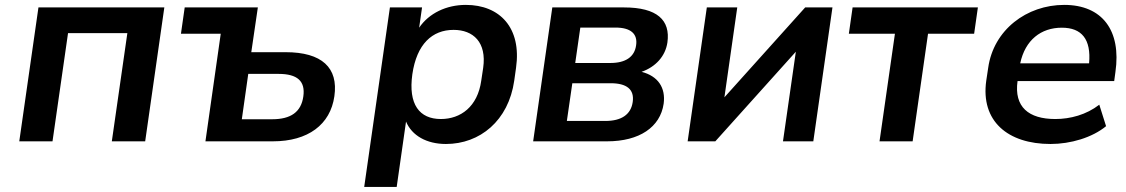

<svg xmlns="http://www.w3.org/2000/svg" viewBox="-20 -569 4533 773"><path d="M191.4 0 253.9 -435.5H492.7L430.2 0H564.5L641.6 -539.1H134.8L57.6 0Z M1078.6 0C1220.2 0 1310.1 -67.4 1326.2 -181.6C1342.8 -296.4 1275.9 -358.9 1129.9 -358.9H991.7L1018.1 -539.1H723.6L708.5 -433.1H868.7L807.1 0ZM979.5 -271.5H1101.6C1176.8 -271.5 1210 -242.7 1201.2 -180.7C1192.4 -117.7 1150.4 -88.9 1075.7 -88.9H953.6Z M1577.1 183.6 1614.7 -79.6C1638.2 -22.9 1697.8 10.7 1775.4 10.7C1912.1 10.7 2027.3 -83 2050.3 -244.1L2057.6 -295.9C2080.6 -457 1992.2 -549.3 1855.5 -549.3C1776.9 -549.3 1707 -515.6 1667.5 -457.5L1679.2 -539.1H1549.8L1446.3 183.6ZM1754.9 -89.8C1668.9 -89.8 1623 -148.4 1640.1 -270C1657.7 -391.6 1720.2 -448.7 1806.2 -448.7C1885.3 -448.7 1939.9 -398.9 1925.3 -295.9L1917.5 -244.1C1902.8 -139.2 1834.5 -89.8 1754.9 -89.8Z M2424.3 0C2554.2 0 2638.2 -57.1 2651.9 -151.4C2660.6 -215.8 2629.4 -262.7 2563 -279.8C2619.6 -299.8 2658.7 -342.3 2667 -397.9C2679.7 -487.8 2626 -539.1 2492.2 -539.1H2203.6L2126.5 0ZM2284.2 -233.9H2438.5C2503.4 -233.9 2534.7 -209 2527.3 -158.2C2520 -107.4 2481.4 -82 2417 -82H2262.2ZM2316.4 -458H2458C2519 -458 2547.9 -433.1 2541 -386.7C2534.7 -339.8 2498.5 -315.4 2437.5 -315.4H2295.9Z M2859.9 0 3184.1 -360.8 3132.3 0H3254.4L3331.5 -539.1H3221.7L2896.5 -177.2L2948.2 -539.1H2825.7L2748.5 0Z M3654.3 0 3716.3 -433.1H3901.9L3917 -539.1H3412.6L3397.5 -433.1H3583L3521 0Z M4209.5 10.7C4290.5 10.7 4377.4 -15.1 4433.1 -61L4405.8 -147.5C4353.5 -106.9 4289.1 -89.8 4228.5 -89.8C4121.6 -89.8 4062 -138.2 4076.7 -242.7H4465.8L4470.7 -278.8C4495.1 -446.3 4417.5 -549.3 4264.6 -549.3C4113.3 -549.3 3980 -448.7 3958.5 -295.9L3950.7 -244.1C3927.7 -81.5 4037.1 10.7 4209.5 10.7ZM4254.9 -457.5C4335 -457.5 4373.5 -411.1 4364.7 -314H4087.4C4107.4 -408.2 4171.4 -457.5 4254.9 -457.5Z"/></svg>

Font: Winston SemiBold
Style: Italic
Weight: 600
Italic angle: -8.13011°
Designer: Vernon Adams, Kim Jin-seong, David Berlow, Cristiano Sobral
Foundry: The Winston Project Authors
Version: Version 3.004